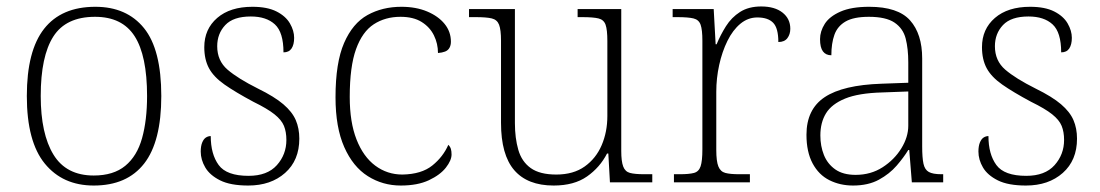

<svg xmlns="http://www.w3.org/2000/svg" viewBox="-20 -564 3402 594"><path d="M270 10Q174 10 118.5 -58Q63 -126 63 -267Q63 -407 116.5 -475Q170 -543 275 -543Q372 -543 425.5 -477Q479 -411 479 -267Q479 -126 426 -58Q373 10 270 10ZM270 -21Q331 -21 367.5 -51Q404 -81 419.5 -136.5Q435 -192 435 -267Q435 -392 396.5 -452Q358 -512 274 -512Q184 -512 145 -451Q106 -390 106 -267Q106 -150 145.5 -85.5Q185 -21 270 -21Z M748 10Q693 10 661 -6Q629 -22 615 -46Q601 -70 601 -95Q601 -112 605.5 -123Q610 -134 617 -138.5Q624 -143 632 -143Q632 -87 656.5 -53.5Q681 -20 749 -20Q807 -20 836.5 -53Q866 -86 866 -131Q866 -156 858.5 -174.5Q851 -193 829 -210.5Q807 -228 764 -249Q708 -279 674.5 -302.5Q641 -326 626.5 -353Q612 -380 612 -418Q612 -474 652 -508.5Q692 -543 761 -543Q807 -543 835.5 -528.5Q864 -514 877 -491.5Q890 -469 890 -447Q890 -426 882 -414Q874 -402 857 -402Q857 -464 830.5 -488.5Q804 -513 756 -513Q702 -513 677 -486.5Q652 -460 652 -421Q652 -376 684 -348.5Q716 -321 778 -290Q829 -265 856.5 -241.5Q884 -218 895 -192.5Q906 -167 906 -135Q906 -68 862 -29Q818 10 748 10Z M1220 10Q1164 10 1118 -19Q1072 -48 1045 -109Q1018 -170 1018 -263Q1018 -370 1044.5 -431Q1071 -492 1117 -517.5Q1163 -543 1222 -543Q1267 -543 1301.5 -528.5Q1336 -514 1355.5 -490Q1375 -466 1375 -435Q1375 -424 1370.5 -416Q1366 -408 1357 -404.5Q1348 -401 1335 -400Q1335 -429 1322.5 -454.5Q1310 -480 1284.5 -496Q1259 -512 1219 -512Q1172 -512 1136.5 -489Q1101 -466 1081.5 -412Q1062 -358 1062 -264Q1062 -186 1083 -132.5Q1104 -79 1141 -51.5Q1178 -24 1225 -24Q1284 -25 1317.5 -52Q1351 -79 1367 -116Q1373 -110 1375 -103Q1377 -96 1377 -86Q1377 -68 1359.5 -45.5Q1342 -23 1307 -6.5Q1272 10 1220 10Z M1693 10Q1612 10 1571 -37.5Q1530 -85 1530 -184V-438Q1530 -472 1524 -487.5Q1518 -503 1501.5 -507Q1485 -511 1452 -511H1431V-536H1573V-183Q1573 -137 1583.5 -100.5Q1594 -64 1622 -44Q1650 -24 1701 -24Q1754 -24 1789 -49Q1824 -74 1841.5 -115Q1859 -156 1859 -205V-437Q1859 -472 1853.5 -487.5Q1848 -503 1831.5 -507Q1815 -511 1781 -511H1767V-536H1902V-97Q1902 -65 1908 -49Q1914 -33 1929 -29Q1944 -25 1973 -25H1998V0H1867L1862 -89H1858Q1836 -46 1796 -18Q1756 10 1693 10Z M2065 0V-25H2083Q2112 -25 2127 -29Q2142 -33 2147.5 -49.5Q2153 -66 2153 -102V-438Q2153 -472 2147.5 -487.5Q2142 -503 2125.5 -507Q2109 -511 2075 -511H2061V-536H2188L2194 -427H2197Q2209 -456 2226 -483Q2243 -510 2269.5 -527Q2296 -544 2335 -544Q2377 -544 2401 -525Q2425 -506 2425 -475Q2425 -458 2416 -446Q2407 -434 2388 -434Q2388 -477 2372 -493.5Q2356 -510 2323 -510Q2294 -510 2270.5 -490.5Q2247 -471 2230.5 -437.5Q2214 -404 2205 -363Q2196 -322 2196 -280V-100Q2196 -65 2202.5 -49Q2209 -33 2224 -29Q2239 -25 2267 -25H2300V0Z M2619 10Q2579 10 2546 -6.5Q2513 -23 2494 -58.5Q2475 -94 2475 -147Q2475 -226 2531.5 -263.5Q2588 -301 2707 -305L2790 -308V-371Q2790 -413 2782 -444.5Q2774 -476 2747.5 -494Q2721 -512 2668 -512Q2621 -512 2596 -497.5Q2571 -483 2561.5 -456.5Q2552 -430 2552 -393Q2535 -393 2526 -405Q2517 -417 2517 -443Q2517 -467 2531.5 -490Q2546 -513 2580 -528Q2614 -543 2669 -543Q2758 -543 2795.5 -501Q2833 -459 2833 -383V-111Q2833 -76 2837 -57.5Q2841 -39 2853.5 -32Q2866 -25 2892 -25H2898V0H2801L2793 -100H2790Q2776 -77 2754 -51.5Q2732 -26 2699 -8Q2666 10 2619 10ZM2627 -23Q2674 -23 2710.5 -46.5Q2747 -70 2768.5 -105Q2790 -140 2790 -175V-281L2709 -278Q2636 -276 2594.5 -259Q2553 -242 2535.5 -213.5Q2518 -185 2518 -145Q2518 -112 2529 -84.5Q2540 -57 2564 -40Q2588 -23 2627 -23Z M3154 10Q3099 10 3067 -6Q3035 -22 3021 -46Q3007 -70 3007 -95Q3007 -112 3011.5 -123Q3016 -134 3023 -138.5Q3030 -143 3038 -143Q3038 -87 3062.5 -53.5Q3087 -20 3155 -20Q3213 -20 3242.5 -53Q3272 -86 3272 -131Q3272 -156 3264.5 -174.5Q3257 -193 3235 -210.5Q3213 -228 3170 -249Q3114 -279 3080.5 -302.5Q3047 -326 3032.5 -353Q3018 -380 3018 -418Q3018 -474 3058 -508.5Q3098 -543 3167 -543Q3213 -543 3241.5 -528.5Q3270 -514 3283 -491.5Q3296 -469 3296 -447Q3296 -426 3288 -414Q3280 -402 3263 -402Q3263 -464 3236.5 -488.5Q3210 -513 3162 -513Q3108 -513 3083 -486.5Q3058 -460 3058 -421Q3058 -376 3090 -348.5Q3122 -321 3184 -290Q3235 -265 3262.5 -241.5Q3290 -218 3301 -192.5Q3312 -167 3312 -135Q3312 -68 3268 -29Q3224 10 3154 10Z"/></svg>

Font: Noto Rashi Hebrew ExtraLight
Style: Regular
Weight: 250
Version: Version 1.006